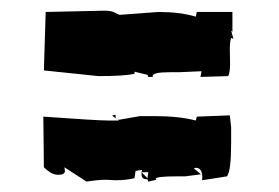

<svg xmlns="http://www.w3.org/2000/svg" viewBox="-20 -628 525 361"><path d="M165 -484.9 62.5 -495.6 65.9 -605.5 176.8 -607.9Q189.9 -607.9 196.5 -604Q203.1 -600.1 205.6 -600.1L277.8 -605.5Q318.8 -605.5 348.1 -596.7L350.1 -605.5H417V-568.4L414.6 -570.3L418.9 -555.2L414.6 -556.6Q412.1 -549.8 412.1 -535.6L412.6 -508.3Q412.6 -492.7 409.2 -484.9L356.9 -483.4L358.9 -494.1L315.9 -492.2H298.3Q267.1 -492.2 267.1 -484.9Q267.1 -483.9 267.6 -483.4H258.8L257.3 -487.3L232.9 -493.2V-489.3Q213.9 -484.9 165 -484.9ZM196.8 -289.1 179.7 -290Q165 -290 142.6 -286.6L101.1 -313.5L102.1 -306.6Q102.1 -299.3 89.4 -299.3Q76.7 -299.3 62.5 -313.5L61.5 -408.7Q163.1 -401.4 183.6 -401.4H203.6Q191.4 -409.7 190.9 -411.1L197.3 -412.1V-408.7Q197.3 -402.8 203.6 -402.8L243.2 -409.7H270.5Q316.4 -409.7 348.1 -401.4L350.1 -408.7L412.1 -411.1L414.6 -388.7V-360.4Q414.6 -305.7 406.7 -296.4L359.9 -289.1L360.4 -293.9Q360.4 -312.5 348.1 -312.5L344.2 -311.5L357.9 -300.3L328.1 -296.4H310.5Q272.5 -296.4 272.5 -291.5L274.4 -290L258.8 -286.6L257.3 -291Q256.8 -291 255.9 -291Q246.1 -291 246.1 -300.3V-304.2L257.3 -293L258.8 -304.2H246.1L247.1 -308.6L234.9 -306.6L232.9 -293Q216.8 -289.1 196.8 -289.1Z"/></svg>

Font: Butcherman
Style: Regular
Weight: 400
Version: Version 001.004